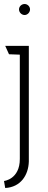

<svg xmlns="http://www.w3.org/2000/svg" viewBox="-26 -730 240 959"><path d="M0 -501 19 -459 73 -457V64C73 166 -6 174 -6 174C-6 174 0 208 0 209C77 205 116 145 118 77V-501ZM69 -683C69 -668 82 -655 97 -655C111 -655 124 -668 124 -683C124 -698 111 -710 97 -710C82 -710 69 -698 69 -683Z"/></svg>

Font: Advent Pro
Style: Light
Weight: 300
Designer: Andreas Kalpakidis
Foundry: Andreas Kalpakidis
Version: Version 2.002 2007